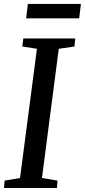

<svg xmlns="http://www.w3.org/2000/svg" viewBox="-20 -934 422 954"><path d="M263 0H-0.5L3 -36.5L79.5 -49.5L163.5 -691.5L91 -703L96 -743H354L350 -703L272 -691.5L188.5 -49.5L266 -36.5ZM110 -843 118.5 -914.5H382L373.5 -843Z"/></svg>

Font: Merriweather Text
Style: Italic
Weight: 400
Italic angle: -7.8°
Designer: Eben Sorkin
Foundry: Eben Sorkin
Version: Version 2.100